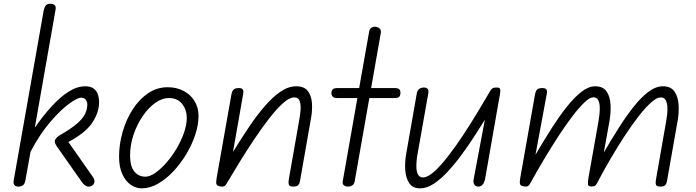

<svg xmlns="http://www.w3.org/2000/svg" viewBox="-20 -999 3724 1028"><path d="M76.5 0Q64.5 0 57.5 -7.8Q50.5 -15.5 53 -31L214 -943Q217.5 -960.5 225.2 -969.8Q233 -979 247.5 -979Q264 -979 272.5 -972Q281 -965 277 -944.5L166.5 -316Q211 -379.5 256.2 -429.2Q301.5 -479 347 -508Q392.5 -537 437 -537Q464.5 -537 480.5 -525.5Q496.5 -514 503.5 -494.8Q510.5 -475.5 510.5 -452Q510.5 -397 474 -342Q437.5 -287 346 -239L477 -52Q484 -42.5 485.2 -34.8Q486.5 -27 484.5 -20Q481.5 -10.5 473.8 -5.2Q466 0 456 0Q444 0 434.2 -7.5Q424.5 -15 417.5 -25.5L283.5 -216.5Q268 -239 276.2 -252.5Q284.5 -266 303.5 -277Q360 -309.5 391.2 -336.2Q422.5 -363 435 -388.2Q447.5 -413.5 447.5 -440.5Q447.5 -452 440 -464Q432.5 -476 414 -476Q394.5 -476 349.5 -443.2Q304.5 -410.5 249.2 -346.2Q194 -282 143.5 -186.5L116 -33.5Q112.5 -14 102.8 -7Q93 0 76.5 0Z M739 9.5Q707.5 9.5 679.8 -9.8Q652 -29 634.8 -66.8Q617.5 -104.5 617.5 -160Q617.5 -227.5 636.8 -293.8Q656 -360 690.8 -413.8Q725.5 -467.5 773 -499.8Q820.5 -532 877.5 -532Q925.5 -532 963 -512.2Q1000.5 -492.5 1021.8 -457.8Q1043 -423 1043 -378Q1043 -331 1025.5 -277.8Q1008 -224.5 977.5 -173.8Q947 -123 908 -81.5Q869 -40 825.5 -15.2Q782 9.5 739 9.5ZM676.5 -166Q676.5 -108.5 699.2 -80.8Q722 -53 758.5 -53Q782 -53 811.2 -73.2Q840.5 -93.5 870.2 -127.2Q900 -161 924.8 -202.5Q949.5 -244 964.8 -287.2Q980 -330.5 980 -369Q980 -410 955.8 -442Q931.5 -474 884 -474Q847.5 -474 810.8 -447.8Q774 -421.5 743.8 -377Q713.5 -332.5 695 -277.8Q676.5 -223 676.5 -166Z M1549 0Q1530 0 1526.8 -10.2Q1523.5 -20.5 1526 -37L1583 -361.5Q1587 -382 1589.2 -409.2Q1591.5 -436.5 1585 -457Q1578.5 -477.5 1555 -477.5Q1530 -477.5 1495.2 -446.5Q1460.5 -415.5 1420.8 -364.2Q1381 -313 1340 -251.5Q1299 -190 1261 -128Q1223 -66 1192 -14Q1186 -4.5 1180.5 -1.8Q1175 1 1161.5 -0.5Q1141.5 -3.5 1138.8 -13.5Q1136 -23.5 1140 -46.5L1219 -493Q1221.5 -505 1225.5 -512.8Q1229.5 -520.5 1237.5 -524Q1245.5 -527.5 1259 -527.5Q1275 -527.5 1280 -520Q1285 -512.5 1282 -496L1227.5 -185.5Q1269.5 -254 1311.8 -317Q1354 -380 1396.5 -429.5Q1439 -479 1481.5 -508Q1524 -537 1566 -537Q1608.5 -537 1628 -511.8Q1647.5 -486.5 1650.2 -447Q1653 -407.5 1645 -364.5L1586 -28.5Q1584 -16 1576.8 -8Q1569.5 0 1549 0Z M1843.5 0Q1829.5 0 1821 -7Q1812.5 -14 1815 -28L1893.5 -474H1786.5Q1768 -474 1761.2 -481.5Q1754.5 -489 1754.5 -501.5Q1754.5 -513 1761.2 -520.2Q1768 -527.5 1786.5 -527.5H1903L1956.5 -830Q1959 -843.5 1967.5 -849.8Q1976 -856 1986.5 -856Q2001 -856 2011.2 -847.5Q2021.5 -839 2019 -823L1967 -527.5H2093.5Q2112 -527.5 2118 -520.5Q2124 -513.5 2124 -501.5Q2124 -489 2118 -481.5Q2112 -474 2093.5 -474H1957.5L1879 -28Q1876.5 -13 1866.5 -6.5Q1856.5 0 1843.5 0Z M2230 9.5Q2189.5 9.5 2171 -18.5Q2152.5 -46.5 2149.8 -88.8Q2147 -131 2154.5 -173.5L2211.5 -498.5Q2215 -517 2226 -523.8Q2237 -530.5 2249.5 -530.5Q2261.5 -530.5 2269 -524Q2276.5 -517.5 2273 -498.5L2216 -176.5Q2213 -161.5 2210.8 -140Q2208.5 -118.5 2209.8 -97.8Q2211 -77 2219 -63Q2227 -49 2245 -49Q2270 -49 2304.8 -80.2Q2339.5 -111.5 2379.2 -162.8Q2419 -214 2459.8 -275.8Q2500.5 -337.5 2538 -399.8Q2575.5 -462 2605.5 -513.5Q2610.5 -522 2617 -526.2Q2623.5 -530.5 2638.5 -530.5Q2654 -530.5 2657.2 -523.2Q2660.5 -516 2657.5 -498.5L2577.5 -42Q2574.5 -26 2568.8 -16.8Q2563 -7.5 2556 -3.8Q2549 0 2542 0Q2528 0 2520.2 -10Q2512.5 -20 2516 -39.5L2576 -357.5Q2552 -319.5 2521 -271.2Q2490 -223 2454 -173.8Q2418 -124.5 2380 -83Q2342 -41.5 2303.8 -16Q2265.5 9.5 2230 9.5Z M2787 -0.5Q2767 -3.5 2764.2 -13.5Q2761.5 -23.5 2765.5 -46.5L2844.5 -493Q2847 -506 2851 -513.5Q2855 -521 2863 -524.2Q2871 -527.5 2884 -527.5Q2900 -527.5 2905.5 -520Q2911 -512.5 2907.5 -496L2847 -170.5Q2889 -242 2930.8 -307.8Q2972.5 -373.5 3013.2 -425.2Q3054 -477 3092.5 -507Q3131 -537 3166.5 -537Q3209.5 -537 3228.2 -508.8Q3247 -480.5 3249 -438Q3251 -395.5 3243.5 -352.5L3213 -182.5Q3252 -249.5 3292 -312.8Q3332 -376 3372 -426.8Q3412 -477.5 3451.5 -507.2Q3491 -537 3529.5 -537Q3572 -537 3591.2 -509Q3610.5 -481 3613.2 -438.8Q3616 -396.5 3608.5 -354L3551 -28.5Q3549 -16 3542.2 -8Q3535.5 0 3515.5 0Q3495.5 0 3492.2 -10.2Q3489 -20.5 3492 -37L3547 -351Q3550 -366.5 3552.2 -387.8Q3554.5 -409 3553 -429.5Q3551.5 -450 3543.5 -463.8Q3535.5 -477.5 3518 -477.5Q3496.5 -477.5 3466 -450.2Q3435.5 -423 3399.2 -376.5Q3363 -330 3324.8 -271.5Q3286.5 -213 3249.5 -149.8Q3212.5 -86.5 3181 -26.5L3176.5 -18Q3171.5 -9 3166.2 -4.8Q3161 -0.5 3147.5 -0.5Q3129.5 -0.5 3128.2 -11.8Q3127 -23 3130.5 -46.5L3184.5 -349.5Q3187 -365 3189.5 -386.8Q3192 -408.5 3191 -429.2Q3190 -450 3182.2 -464Q3174.5 -478 3156.5 -478Q3138.5 -478 3110.5 -451.8Q3082.5 -425.5 3047.2 -379.8Q3012 -334 2973 -274.5Q2934 -215 2894 -148Q2854 -81 2816.5 -13Q2813 -7 2807.2 -3Q2801.5 1 2787 -0.5Z"/></svg>

Font: Edu QLD Hand
Style: Regular
Weight: 400
Designer: Tina and Corey Anderson, Eben Sorkin
Foundry: Sorkin Type Co.
Version: Version 2.000